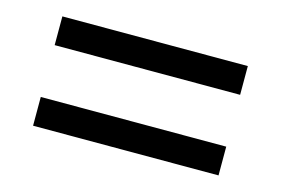

<svg xmlns="http://www.w3.org/2000/svg" viewBox="-50 -581 671 458"><g transform="rotate(15 286.0 -352.0)"><path d="M56 -416V-487H514V-416ZM56 -217V-288H514V-217Z"/></g></svg>

Font: Noto Sans Kharoshthi
Style: Regular
Weight: 400
Designer: Monotype Design Team
Foundry: Monotype Imaging Inc.
Version: Version 2.004; ttfautohint (v1.8.4.7-5d5b)